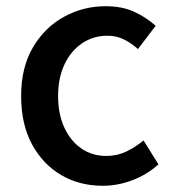

<svg xmlns="http://www.w3.org/2000/svg" viewBox="-20 -584 557 618"><path d="M311 14Q236 14 177 -20.5Q118 -55 83 -119.5Q48 -184 48 -275Q48 -367 86 -431.5Q124 -496 186 -530Q248 -564 320 -564Q373 -564 412 -546Q451 -528 481 -501L424 -426Q402 -446 378 -457.5Q354 -469 326 -469Q280 -469 244 -444.5Q208 -420 187.5 -376.5Q167 -333 167 -275Q167 -217 187 -173.5Q207 -130 242 -106Q277 -82 322 -82Q357 -82 387 -96.5Q417 -111 442 -132L490 -55Q452 -21 405 -3.5Q358 14 311 14Z"/></svg>

Font: Noto Sans JP Thin Medium
Style: Regular
Weight: 500
Version: Version 2.004-H2;hotconv 1.0.118;makeotfexe 2.5.65603